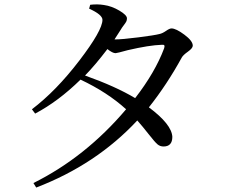

<svg xmlns="http://www.w3.org/2000/svg" viewBox="-20 -802 1040 872"><path d="M725.6 -583Q728.5 -592.8 726.1 -596.2Q723.6 -599.6 714.8 -598.6Q657.2 -596.7 560.5 -574.2Q510.7 -560.5 504.9 -560.5Q491.2 -560.5 467.8 -579.1Q412.1 -505.9 366.2 -459Q505.9 -409.2 593.8 -356.4Q684.6 -473.6 725.6 -583ZM500 -623H503.9Q534.2 -623 607.9 -632.3Q681.6 -641.6 704.1 -647.5Q717.8 -650.4 733.9 -661.6Q750 -672.9 758.8 -672.9Q779.3 -672.9 817.4 -644.5Q855.5 -616.2 855.5 -594.7Q855.5 -583 833.5 -567.4Q811.5 -551.8 805.7 -541Q738.3 -418 656.2 -314.5Q759.8 -237.3 762.7 -180.7Q762.7 -136.7 722.7 -136.7Q707 -136.7 695.3 -146.5Q683.6 -156.2 655.3 -192.4Q627 -228.5 603.5 -254.9Q417 -54.7 144.5 49.8L131.8 29.3Q369.1 -88.9 552.7 -305.7Q467.8 -382.8 345.7 -440.4Q245.1 -341.8 139.6 -286.1L125 -305.7Q235.4 -389.6 340.3 -526.9Q445.3 -664.1 445.3 -711.9Q445.3 -735.4 384.8 -762.7L389.6 -780.3Q421.9 -784.2 452.1 -779.3Q487.3 -774.4 522 -753.9Q556.6 -733.4 556.6 -718.8Q556.6 -710 553.2 -703.6Q549.8 -697.3 541.5 -686.5Q533.2 -675.8 528.3 -667Q519.5 -652.3 500 -623Z"/></svg>

Font: GenYoMin TW TTF Medium
Style: Regular
Weight: 500
Version: Version 1.300